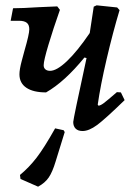

<svg xmlns="http://www.w3.org/2000/svg" viewBox="-20 -480 512 721"><path d="M448 -104Q375 -33 344.5 -10.5Q314 12 290 12Q273 12 264 3Q255 -6 255 -22Q255 -32 305 -262L297 -264Q223 -173 153 -133Q105 -133 79 -150.5Q53 -168 53 -201Q53 -219 61.5 -251Q70 -283 72 -290Q90 -352 90 -370Q90 -387 80.5 -394.5Q71 -402 51 -402H20L29 -449Q64 -449 125 -453L195 -456L205 -443Q180 -372 162 -312Q144 -252 144 -235Q144 -225 150.5 -219.5Q157 -214 168 -214Q193 -214 231.5 -250.5Q270 -287 317 -356L332 -455L343 -460L420 -452L429 -442Q404 -359 380.5 -258.5Q357 -158 347 -87L350 -83Q358 -84 370 -93Q382 -102 419 -134L434 -133ZM219 9 223 16 189 126Q177 166 163 186.5Q149 207 123 221L57 192L55 177Q89 149 117.5 112Q146 75 187 2Z"/></svg>

Font: Alegreya Medium
Style: Italic
Weight: 500
Italic angle: -7°
Designer: Juan Pablo del Peral
Foundry: Huerta Tipografica
Version: Version 2.008; ttfautohint (v1.8)